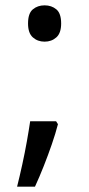

<svg xmlns="http://www.w3.org/2000/svg" viewBox="-20 -570 334 719"><path d="M190 -116 197 -105Q188 -70 174 -29.5Q160 11 144 51.5Q128 92 111 129H44Q54 89 63.5 45.5Q73 2 80.5 -40Q88 -82 93 -116ZM147 -414Q121 -414 103 -430Q85 -446 85 -482Q85 -520 103 -535Q121 -550 147 -550Q173 -550 191 -535Q209 -520 209 -482Q209 -446 191 -430Q173 -414 147 -414Z"/></svg>

Font: gurmukhi115
Style: Regular
Weight: 400
Designer: Jelle Bosma - Monotype Design Team
Foundry: Monotype Imaging Inc.
Version: Version 2.003